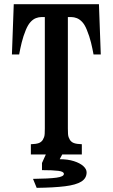

<svg xmlns="http://www.w3.org/2000/svg" viewBox="-20 -780 540 920"><path d="M181.2 1 199.7 -40H127.9V-88.9Q153.8 -89.8 166 -94.5Q178.2 -99.1 185.1 -109.9Q189 -116.7 191.2 -122.8Q193.4 -128.9 194.1 -138.4Q194.8 -147.9 194.8 -164.1V-698.2H178.2Q165.5 -698.2 152.1 -693.1Q138.7 -688 126.5 -674.8Q114.3 -661.6 104 -637.2Q91.3 -606.4 84 -576.4Q76.7 -546.4 71.8 -519H37.1L45.9 -759.8H454.1L462.9 -519H428.2Q423.3 -546.4 416 -576.4Q408.7 -606.4 396 -637.2Q386.2 -661.6 373.8 -674.8Q361.3 -688 347.9 -693.1Q334.5 -698.2 321.8 -698.2H305.2V-164.1Q305.2 -147.9 305.9 -138.4Q306.6 -128.9 308.8 -122.8Q311 -116.7 314.9 -109.9Q321.8 -99.1 334.2 -94.5Q346.7 -89.8 372.1 -88.9V-40H278.3L266.1 -17.1Q305.2 -17.1 334.2 -7.8Q363.3 1.5 379.2 15.9Q395 30.3 395 45.9Q395 74.2 369.6 90.1Q344.2 106 291.3 112.5Q238.3 119.1 155.8 120.1L138.2 77.1Q215.3 76.2 250.7 71.3Q286.1 66.4 286.1 53.2Q286.1 42 259.5 38.6Q232.9 35.2 181.2 35.2Z"/></svg>

Font: BIZ UDMincho
Style: Bold
Weight: 700
Monospace: yes
Designer: TypeBank Co., Ltd.
Foundry: Morisawa Inc.
Version: Version 1.06